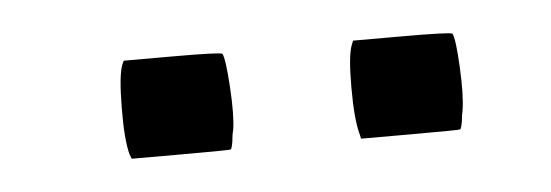

<svg xmlns="http://www.w3.org/2000/svg" viewBox="-24 -757 465 162"><g transform="rotate(-5 208.0 -675.5)"><path d="M276.4 -713.4 277.8 -716.8H319.3Q360.4 -716.8 361.8 -715.3Q364.3 -710.9 365.5 -686.8Q366.7 -662.6 364.7 -650.4Q364.3 -648.9 363.8 -645.5Q363.3 -642.1 363.3 -641.1Q362.3 -635.3 361.3 -634.3Q360.8 -633.8 318.8 -633.8H277.3L276.4 -637.7Q272.9 -650.4 272.9 -677.5Q272.9 -704.6 276.4 -713.4ZM82 -713.4 83.5 -716.8H125Q165.5 -716.8 167 -715.3Q169.4 -710.9 170.9 -686.8Q172.4 -662.6 170.4 -650.4Q169.9 -648.9 169.4 -645.5Q168.9 -642.1 168.9 -641.1Q168 -635.3 167 -634.3Q166.5 -633.8 124.5 -633.8H83L81.5 -637.7Q78.1 -650.4 78.4 -677.5Q78.6 -704.6 82 -713.4Z"/></g></svg>

Font: VT323
Style: Regular
Weight: 400
Monospace: yes
Version: Version 001.002